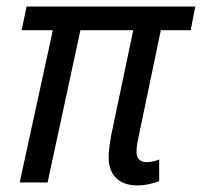

<svg xmlns="http://www.w3.org/2000/svg" viewBox="-20 -556 615 585"><path d="M399 9C423 9 447 3 465 -4V-70C455 -66 441 -62 427 -62C407 -62 396 -73 396 -93C396 -105 398 -121 402 -138L470 -464H561L575 -536H61L46 -464H141L40 0H125L225 -464H386L319 -145C314 -116 311 -94 311 -77C311 -22 343 9 399 9Z"/></svg>

Font: Noto Sans SemiCondensed
Style: Italic
Weight: 400
Width: 4
Italic angle: -12°
Designer: Monotype Design Team
Foundry: Monotype Imaging Inc.
Version: Version 2.013